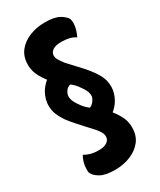

<svg xmlns="http://www.w3.org/2000/svg" viewBox="-182 -766 696 833"><g transform="rotate(-30 166.0 -349.5)"><path d="M198 -190 174 -283Q189 -288 199 -302Q209 -316 209 -326Q209 -341 202.5 -354Q196 -367 184 -383Q172 -401 151.5 -416Q131 -431 109 -449.5Q87 -468 69 -493Q51 -519 44 -538.5Q37 -558 37 -580Q37 -620 58 -647Q79 -674 114.5 -688.5Q150 -703 192 -703Q241 -703 265 -688.5Q289 -674 296 -660Q299 -650 299 -639Q299 -623 294 -606.5Q289 -590 282 -576Q268 -586 250 -590Q232 -594 211 -594Q183 -594 168.5 -584Q154 -574 154 -558Q154 -547 160.5 -536Q167 -525 180 -508Q191 -496 207.5 -478.5Q224 -461 242 -441Q260 -421 273 -402Q288 -381 295.5 -362Q303 -343 303 -316Q303 -296 293 -271Q283 -246 260 -224Q237 -202 198 -190ZM138 4Q89 4 64.5 -10.5Q40 -25 34 -40Q31 -44 31 -50Q31 -56 31 -60Q31 -94 48 -123Q63 -114 80 -109.5Q97 -105 118 -105Q147 -105 161 -115.5Q175 -126 175 -141Q175 -153 169 -164Q163 -175 149 -191Q138 -203 121.5 -221Q105 -239 87.5 -258.5Q70 -278 56 -297Q42 -318 34 -337.5Q26 -357 26 -383Q26 -404 36 -429Q46 -454 68.5 -475.5Q91 -497 130 -509L155 -415Q138 -411 129.5 -397.5Q121 -384 121 -374Q121 -359 127.5 -345.5Q134 -332 146 -316Q158 -299 178.5 -283.5Q199 -268 221 -250Q243 -232 261 -206Q279 -181 286 -161.5Q293 -142 293 -119Q293 -79 272 -52Q251 -25 215.5 -10.5Q180 4 138 4Z"/></g></svg>

Font: Yanone Kaffeesatz ExtraLight SemiBold
Style: Regular
Weight: 600
Version: Version 2.003